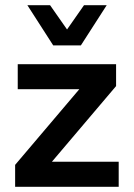

<svg xmlns="http://www.w3.org/2000/svg" viewBox="-20 -716 514 736"><path d="M38 0V-84L284 -374H48V-470H425V-386L179 -96H435V0ZM184 -542 85 -696H172L237 -603L302 -696H389L290 -542Z"/></svg>

Font: Gantari SemiBold
Style: Regular
Weight: 600
Designer: Anugrah Pasau
Foundry: Lafontype
Version: Version 1.000; ttfautohint (v1.8.3)